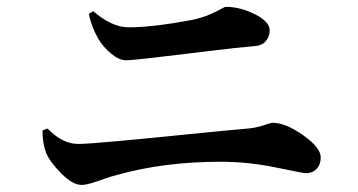

<svg xmlns="http://www.w3.org/2000/svg" viewBox="-20 -639 1040 558"><path d="M763.7 -550.8Q763.7 -532.2 752 -519Q740.2 -505.9 718.8 -504.9Q670.9 -501 583.5 -490.2Q496.1 -479.5 429.7 -471.7Q363.3 -463.9 345.7 -463.9Q326.2 -463.9 302.7 -483.4Q279.3 -502.9 265.6 -526.4Q245.1 -562.5 238.3 -598.6L251 -606.4Q305.7 -559.6 353.5 -559.6Q423.8 -559.6 538.1 -581.1Q566.4 -586.9 588.9 -596.7Q611.3 -606.4 622.1 -612.8Q632.8 -619.1 636.7 -619.1Q677.7 -619.1 720.7 -597.7Q763.7 -576.2 763.7 -550.8ZM114.3 -194.3Q103.5 -221.7 103.5 -259.8L118.2 -265.6Q161.1 -220.7 207 -220.7Q233.4 -220.7 323.7 -229Q414.1 -237.3 528.8 -249Q643.6 -260.7 691.4 -264.6Q721.7 -266.6 744.6 -274.4Q767.6 -282.2 772.5 -282.2Q809.6 -282.2 860.8 -246.1Q912.1 -210 912.1 -181.6Q912.1 -161.1 900.4 -148.4Q888.7 -135.7 868.2 -135.7Q862.3 -135.7 781.7 -152.3Q701.2 -168.9 621.1 -168.9Q457 -168.9 321.3 -130.9Q304.7 -127 281.7 -118.7Q258.8 -110.4 243.2 -106Q227.5 -101.6 216.8 -101.6Q191.4 -101.6 158.2 -134.8Q125 -168 114.3 -194.3Z"/></svg>

Font: GenRyuMin TW TTF Bold
Style: Regular
Weight: 700
Version: Version 1.300